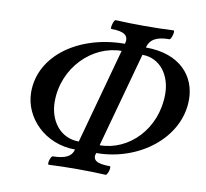

<svg xmlns="http://www.w3.org/2000/svg" viewBox="-76 -749 893 834"><g transform="rotate(10 371.0 -331.5)"><path d="M191 3C231 1 271 0 316 0C361 0 401 1 442 3C451 3 462 -37 453 -37C395 -37 374 -51 385 -83C573 -83 742 -212 742 -381C742 -482 672 -572 518 -572C528 -609 557 -625 613 -625C621 -625 632 -666 624 -666C583 -664 542 -663 494 -663C449 -663 408 -664 368 -666C360 -666 349 -625 357 -625C415 -625 436 -609 426 -572C227 -572 61 -459 61 -295C61 -183 159 -82 292 -82C284 -50 256 -37 202 -36C193 -36 182 3 191 3ZM302 -119C219 -119 169 -189 169 -272C169 -423 289 -539 417 -539ZM394 -119 509 -538C588 -538 636 -469 636 -387C636 -233 523 -119 394 -119Z"/></g></svg>

Font: Junicode Two Beta SemiCondensed Medium
Style: Italic
Weight: 500
Width: 4
Italic angle: -10°
Version: Version 1.063